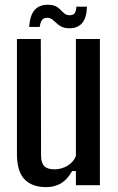

<svg xmlns="http://www.w3.org/2000/svg" viewBox="-20 -760 484 788"><path d="M169.5 8Q111.5 8 80.5 -24.2Q49.5 -56.5 49.5 -129.5V-600H147.5L148.5 -121.5Q148.5 -92 161.5 -78.5Q174.5 -65 203.5 -65Q232 -65 256.5 -79.5Q281 -94 291.5 -119.5V-600H390V0H291.5V-58H276Q256.5 -23 230.2 -7.5Q204 8 169.5 8ZM293.5 -732.5H337Q335.5 -686.5 317 -665.2Q298.5 -644 265.5 -644Q245 -644 232.5 -650.5Q220 -657 211.2 -665.5Q202.5 -674 194 -680.5Q185.5 -687 172.5 -687Q160.5 -687 153.2 -678.8Q146 -670.5 143 -649.5H99.5Q103.5 -699.5 123 -720Q142.5 -740.5 175 -740.5Q196.5 -740.5 208.8 -734.2Q221 -728 229 -719.2Q237 -710.5 245.2 -704Q253.5 -697.5 266.5 -697.5Q281.5 -697.5 287.2 -707Q293 -716.5 293.5 -732.5Z"/></svg>

Font: Big Shoulders Text Thin SemiBold
Style: Regular
Weight: 600
Version: Version 2.002